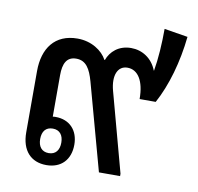

<svg xmlns="http://www.w3.org/2000/svg" viewBox="-73 -702 813 787"><g transform="rotate(10 333.5 -309.0)"><path d="M169 8C231 8 268 -32 268 -94C268 -154 231 -193 173 -193C169 -193 165 -193 161 -192V-365C161 -413 175 -443 215 -443C256 -443 274 -411 288 -361L387 0H475V-10L386 -339C369 -402 388 -443 428 -443C472 -443 499 -400 499 -325H566C608 -402 637 -504 648 -610L550 -626C550 -565 546 -501 537 -450H536C517 -499 475 -525 429 -525C377 -525 344 -494 331 -458H329C310 -494 264 -525 206 -525C112 -525 65 -460 65 -365V-110C65 -34 105 8 169 8ZM170 -42C141 -42 126 -62 126 -93C126 -125 141 -144 170 -144C199 -144 214 -124 214 -93C214 -62 199 -42 170 -42Z"/></g></svg>

Font: Noto Sans Thai Looped SemiCondensed Medium
Style: Regular
Weight: 500
Width: 4
Designer: Sasikarn Vongin, Ben Mitchell
Foundry: The Fontpad Ltd
Version: Version 1.001